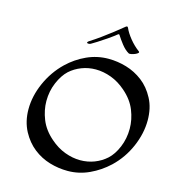

<svg xmlns="http://www.w3.org/2000/svg" viewBox="-126 -963 988 1088"><g transform="rotate(15 368.5 -419.0)"><path d="M370 20Q316 20 264 4.5Q212 -11 168.5 -45Q125 -79 96 -133Q66 -190 66 -261Q66 -338 100.5 -416Q135 -494 195 -552Q244 -599 304.5 -626.5Q365 -654 431 -654Q485 -654 537 -638.5Q589 -623 633 -589.5Q677 -556 706 -501Q721 -473 728 -441Q735 -409 735 -374Q735 -297 701 -218.5Q667 -140 606 -82Q557 -36 496.5 -8Q436 20 370 20ZM423 -57Q467 -57 506 -72Q545 -87 575 -114Q607 -143 628 -193.5Q649 -244 649 -302Q649 -355 627.5 -409Q606 -463 555 -507Q514 -543 468 -560Q422 -577 377 -577Q334 -577 295 -562Q256 -547 226 -520Q195 -491 173.5 -440.5Q152 -390 152 -332Q152 -279 173.5 -225Q195 -171 246 -127Q287 -91 333 -74Q379 -57 423 -57ZM485 -858Q488 -858 491 -853Q503 -825 528.5 -793.5Q554 -762 585 -739Q591 -735 585.5 -729.5Q580 -724 569 -719.5Q558 -715 547.5 -713Q537 -711 533 -713Q510 -726 489 -753Q468 -780 455 -801Q452 -805 447 -802Q426 -785 397 -765Q368 -745 344 -730Q320 -715 311 -710Q305 -707 298 -707Q289 -707 289 -712Q291 -718 300 -723Q327 -740 359 -763Q391 -786 421.5 -810Q452 -834 474 -852Q480 -858 485 -858Z"/></g></svg>

Font: Tapestry
Style: Regular
Weight: 400
Designer: Robert E. Leuschke
Foundry: Robert E. Leuschke
Version: Version 1.010; ttfautohint (v1.8.4.7-5d5b)